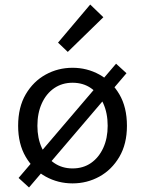

<svg xmlns="http://www.w3.org/2000/svg" viewBox="-20 -797 640 847"><path d="M300 12Q236 12 181.5 -18Q127 -48 93.5 -105Q60 -162 60 -242Q60 -324 93.5 -381Q127 -438 181.5 -468Q236 -498 300 -498Q364 -498 418.5 -468Q473 -438 506.5 -381Q540 -324 540 -242Q540 -162 506.5 -105Q473 -48 418.5 -18Q364 12 300 12ZM300 -54Q347 -54 381.5 -78Q416 -102 435.5 -144.5Q455 -187 455 -242Q455 -298 435.5 -341Q416 -384 381.5 -408Q347 -432 300 -432Q254 -432 219 -408Q184 -384 164.5 -341Q145 -298 145 -242Q145 -187 164.5 -144.5Q184 -102 219 -78Q254 -54 300 -54ZM108 30 62 -12 492 -516 538 -474ZM279 -568 236 -609 378 -777 436 -721Z"/></svg>

Font: Source Code Pro
Style: Regular
Weight: 400
Monospace: yes
Designer: Paul D. Hunt, Teo Tuominen
Foundry: Adobe Systems Incorporated
Version: Version 1.018;hotconv 1.0.116;makeotfexe 2.5.65601